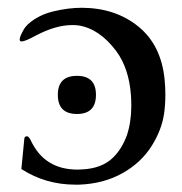

<svg xmlns="http://www.w3.org/2000/svg" viewBox="-20 -474 477 504"><path d="M188 10.7H177.7Q99.6 10.7 36.1 -30.3L43.9 -110.4Q44.4 -116.2 50.8 -116.2H51.8Q55.7 -115.2 60.1 -106.9Q79.1 -65.9 110.4 -47.4Q140.1 -28.8 184.1 -28.8Q189.5 -28.8 195.3 -29.3Q246.6 -31.7 275.4 -59.1Q299.3 -81.5 313 -118.7Q324.7 -153.3 324.7 -196.8Q324.7 -210 323.7 -224.6Q318.4 -294.9 285.2 -339.8Q241.2 -398.4 186.5 -407.2Q178.2 -408.2 169.4 -408.2Q126 -408.2 73.7 -380.4Q45.9 -365.2 36.6 -365.2Q34.2 -365.2 33.2 -366.2Q31.7 -367.7 31.7 -370.6Q31.7 -376.5 38.1 -388.7Q43.5 -399.4 46.9 -403.3Q50.3 -407.2 53.7 -410.6Q80.6 -434.6 119.9 -444.1Q159.2 -453.6 195.3 -453.6Q283.2 -453.1 343.3 -404.3Q403.3 -355.5 412.1 -265.1Q414.1 -245.1 414.1 -225.6Q414.1 -199.2 410.6 -174.8Q404.3 -132.8 378.4 -91.3Q350.6 -46.9 301.3 -19.3Q252 8.3 188 10.7ZM182.1 -274.9Q231.9 -274.9 231.9 -225.1Q231.9 -174.8 182.1 -174.8Q131.8 -174.8 131.8 -225.1Q131.8 -274.9 182.1 -274.9Z"/></svg>

Font: Caudex
Style: Regular
Weight: 400
Version: Version 1.01